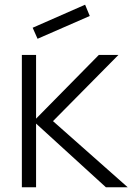

<svg xmlns="http://www.w3.org/2000/svg" viewBox="-20 -796 563 816"><path d="M139.6 -631.2 118.8 -678.1 341.7 -776 361.5 -728.1ZM72.9 0H133.3V-270.8L430.2 0H522.9L205.2 -281.2L483.3 -562.5H400L133.3 -291.7V-562.5H72.9Z"/></svg>

Font: Manrope3 Light
Style: Regular
Weight: 300
Designer: Mikhail Sharanda
Foundry: Mikhail Sharanda
Version: Version 3.000;PS 003.000;hotconv 1.0.88;makeotf.lib2.5.64775